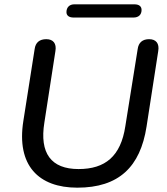

<svg xmlns="http://www.w3.org/2000/svg" viewBox="-20 -858 772 887"><path d="M337 9C529 9 628 -87 657 -273L711 -622C717 -657 701 -677 669 -677C639 -677 620 -662 616 -631L559 -275C538 -136 466 -77 343 -77C216 -77 162 -150 185 -292L236 -622C242 -657 226 -677 194 -677C163 -677 144 -662 140 -631L88 -300C55 -93 159 9 337 9ZM320 -777H597C620 -777 634 -790 634 -812C634 -829 622 -838 601 -838H323C301 -838 287 -824 287 -802C287 -786 299 -777 320 -777Z"/></svg>

Font: SN Pro Medium
Style: Italic
Weight: 400
Italic angle: -9°
Designer: Tobias Whetton
Foundry: Supernotes
Version: Version 1.001;Glyphs 3.2 (3249)